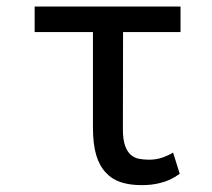

<svg xmlns="http://www.w3.org/2000/svg" viewBox="-20 -548 640 579"><path d="M524.4 -451.2V-528.3H84.5V-451.2H260.3V-163.1Q260.3 -113.8 270 -80.8Q279.8 -47.9 298.8 -27.8Q317.4 -7.3 344.5 1.5Q371.6 10.3 406.7 10.3Q421.4 10.3 435.8 8.8Q450.2 7.3 464.4 3.4Q478.5 0 492.9 -6.6Q507.3 -13.2 522 -23.9L502 -87.9Q488.8 -79.6 470 -73Q451.2 -66.4 429.7 -66.4Q413.6 -66.4 399.4 -69.1Q385.3 -71.8 374.5 -81.1Q363.8 -90.3 357.2 -108.6Q350.6 -127 350.6 -158.2L351.1 -451.2Z"/></svg>

Font: RobotoMono Nerd Font
Style: Regular
Weight: 400
Monospace: yes
Designer: Google
Version: Version 3.000;Nerd Fonts 3.2.1